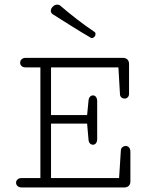

<svg xmlns="http://www.w3.org/2000/svg" viewBox="-20 -827 645 847"><path d="M401.4 -676.3C401.4 -681.2 400.4 -684.1 396.5 -686.5C346.7 -719.7 291.5 -762.7 246.1 -801.8C242.2 -805.2 237.8 -806.6 232.4 -806.6C218.3 -806.6 204.1 -792.5 204.1 -778.8C204.1 -772.9 207.5 -767.6 213.4 -763.7C265.6 -731 325.2 -692.4 379.4 -661.1C380.9 -659.7 382.8 -659.2 385.3 -659.2C394 -659.2 401.4 -668 401.4 -676.3ZM408.7 -213.4V-380.4C408.7 -398.4 399.4 -406.2 390.1 -406.2C381.3 -406.2 372.1 -398.9 370.6 -384.3L364.3 -319.3H205.1V-529.8H502.4L509.3 -410.6C509.8 -398.4 520 -392.1 529.8 -392.1C539.6 -392.1 549.3 -398.9 549.3 -413.6V-545.4C549.3 -562 538.1 -571.8 522 -571.8H93.3C77.1 -571.8 68.8 -561 68.8 -550.3C68.8 -540 76.7 -529.8 92.3 -529.8H158.2V-41.5H75.2C59.1 -41.5 50.8 -31.2 50.8 -21C50.8 -10.7 59.1 0 75.7 0H527.8C543.9 0 555.2 -9.3 555.2 -25.9V-157.7C555.2 -175.3 544.9 -183.1 534.7 -183.1C524.4 -183.1 513.7 -175.8 513.2 -164.1L505.4 -41.5H205.1V-281.7H364.3L370.6 -209.5C371.6 -195.8 380.9 -188.5 390.1 -188.5C399.4 -188.5 408.7 -196.3 408.7 -213.4Z"/></svg>

Font: Cutive Mono
Style: Regular
Weight: 400
Monospace: yes
Designer: Vernon Adams
Foundry: Vernon Adams
Version: Version 1.002